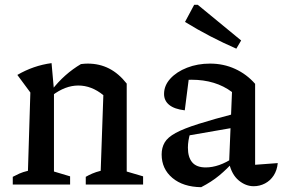

<svg xmlns="http://www.w3.org/2000/svg" viewBox="-20 -766 1173 797"><path d="M33 0V-32Q46 -39 60.5 -45.5Q75 -52 96 -57L106 -382L52 -455Q119 -494 194 -504L204 -392V-54L271 -34V0ZM336 0V-32Q348 -39 363 -45.5Q378 -52 398 -57L409 -371L506 -419V-54L574 -34V0ZM197 -370 194 -391Q221 -426 251.5 -453Q282 -480 316 -500Q323 -501 330.5 -501.5Q338 -502 344 -502Q393 -502 433 -481.5Q473 -461 506 -419L409 -371Q360 -411 305 -411Q251 -411 197 -370Z M1033 7Q1000 7 971 -17Q942 -41 931 -89L943 -384Q875 -435 775 -435Q758 -435 740 -433Q722 -431 706 -427L766 -457L747 -308Q704 -313 682.5 -330.5Q661 -348 661 -376Q661 -411 687 -439.5Q713 -468 756.5 -485Q800 -502 852 -502Q908 -502 956 -480Q1004 -458 1039 -418V-82L1133 -89Q1130 -59 1116 -37.5Q1102 -16 1080 -4.5Q1058 7 1033 7ZM815 11Q740 10 695.5 -27.5Q651 -65 651 -125Q651 -153 663.5 -174.5Q676 -196 709 -214Q742 -232 803.5 -251.5Q865 -271 961 -296V-238L736 -199L770 -214Q765 -199 762.5 -183Q760 -167 760 -153Q760 -113 778 -92Q796 -71 834 -71Q861 -71 890 -81Q919 -91 952 -113V-98Q923 -65 890.5 -38Q858 -11 815 11ZM961 -564Q906 -588 853 -615.5Q800 -643 748 -675L786 -746H801L981 -598Z"/></svg>

Font: Piazzolla Thin SemiBold
Style: Regular
Weight: 600
Version: Version 2.005